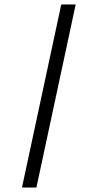

<svg xmlns="http://www.w3.org/2000/svg" viewBox="-20 -720 440 865"><path d="M256 -700H321L144 125H79Z"/></svg>

Font: Epunda Sans
Style: Italic
Weight: 400
Italic angle: -12.0243°
Designer: Simon Atzbach
Foundry: typofactur
Version: Version 2.204; ttfautohint (v1.8.4.7-5d5b)